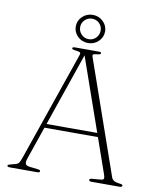

<svg xmlns="http://www.w3.org/2000/svg" viewBox="-95 -964 855 1038"><g transform="rotate(10 332.0 -445.0)"><path d="M169.5 -265.5H472.5L477.5 -244H162.5ZM195.5 -8Q195.5 -4.5 192.2 -2.2Q189 0 182 0H31Q23.5 0 20 -2Q16.5 -4 16.5 -7.5Q16.5 -10.5 19.5 -12.2Q22.5 -14 32.5 -16.5L57.5 -23Q70.5 -26.5 76.2 -34.2Q82 -42 89.5 -63.5L296.5 -662.5Q300.5 -673 296.8 -677.2Q293 -681.5 275.5 -683.5Q261.5 -685 256.2 -687Q251 -689 251 -693Q251 -696.5 254.8 -698.2Q258.5 -700 265 -700H396Q403 -700 406.2 -698.2Q409.5 -696.5 409.5 -693.5Q409.5 -689.5 405 -687.2Q400.5 -685 386 -683.5Q370.5 -682 367.5 -678.5Q364.5 -675 367.5 -666L584.5 -44.5Q588.5 -32 598.5 -25.8Q608.5 -19.5 629 -17Q640 -16 643.8 -14Q647.5 -12 647.5 -8Q647.5 -4.5 643.8 -2.2Q640 0 633 0H478.5Q472.5 0 468.8 -2.2Q465 -4.5 465 -8Q465 -11.5 468.5 -13.8Q472 -16 480 -16.5L528 -20.5Q540.5 -21.5 542.5 -28.5Q544.5 -35.5 539 -51L318.5 -681L329 -682.5L116 -64Q111.5 -50.5 111.5 -41.8Q111.5 -33 117.2 -28.2Q123 -23.5 134.5 -22L180.5 -16.5Q189 -15.5 192.2 -13.8Q195.5 -12 195.5 -8ZM330 -735.5Q296.5 -735.5 273 -758.2Q249.5 -781 249.5 -813Q249.5 -844.5 273 -867.2Q296.5 -890 330 -890Q363.5 -890 387 -867.2Q410.5 -844.5 410.5 -813Q410.5 -781 387 -758.2Q363.5 -735.5 330 -735.5ZM330 -869Q307 -869 290.2 -852.8Q273.5 -836.5 273.5 -813Q273.5 -790 290.2 -773.2Q307 -756.5 330 -756.5Q353.5 -756.5 369.8 -773.2Q386 -790 386 -813Q386 -836.5 369.8 -852.8Q353.5 -869 330 -869Z"/></g></svg>

Font: Fraunces Thin
Style: Regular
Weight: 250
Version: Version 1.000;[b76b70a41]